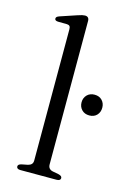

<svg xmlns="http://www.w3.org/2000/svg" viewBox="-113 -789 573 846"><g transform="rotate(15 173.0 -366.0)"><path d="M186 -712V-57.5Q186 -46 191.8 -39.5Q197.5 -33 208 -31L234.5 -26Q242.5 -24 246.8 -20.8Q251 -17.5 251 -12Q251 -6.5 246.5 -3.2Q242 0 233 0H67.5Q59 0 54.8 -3.2Q50.5 -6.5 50.5 -12Q50.5 -17 54.2 -20.2Q58 -23.5 66 -25.5L94 -31Q104.5 -33.5 110.2 -39.5Q116 -45.5 116 -57V-654.5Q116 -664.5 112.5 -669Q109 -673.5 100 -674L58.5 -674.5Q50.5 -675 47.2 -677.8Q44 -680.5 44 -684.5Q44 -689.5 47.5 -692.8Q51 -696 60 -699L133 -723.5Q146 -728 154 -729.8Q162 -731.5 167 -731.5Q176.5 -731.5 181.2 -726.5Q186 -721.5 186 -712ZM298.5 -311Q277 -311 264 -324.5Q251 -338 251 -358.5Q251 -378.5 264 -392Q277 -405.5 298.5 -405.5Q320 -405.5 332.8 -392Q345.5 -378.5 345.5 -358.5Q345.5 -338 332.8 -324.5Q320 -311 298.5 -311Z"/></g></svg>

Font: Fraunces Light
Style: Regular
Weight: 300
Version: Version 1.000;[b76b70a41]